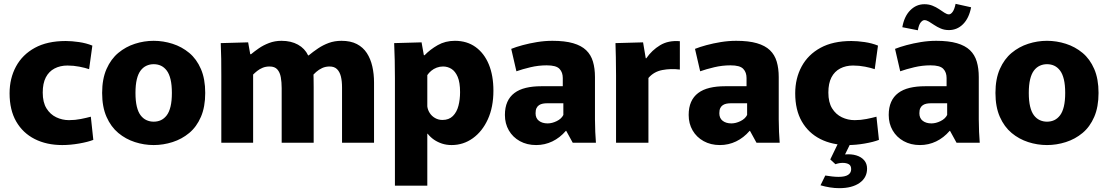

<svg xmlns="http://www.w3.org/2000/svg" viewBox="-20 -745 5783 1002"><path d="M305 12Q223 12 161 -19.5Q99 -51 64.5 -111Q30 -171 30 -258Q30 -336 63.5 -398Q97 -460 162 -495.5Q227 -531 323 -531Q354 -531 392 -525.5Q430 -520 462 -507L445 -384Q425 -391 394.5 -397Q364 -403 332 -403Q294 -403 264.5 -387.5Q235 -372 219 -341Q203 -310 203 -262Q203 -211 222.5 -179.5Q242 -148 273.5 -133Q305 -118 340 -118Q372 -118 402 -124Q432 -130 454 -136L467 -15Q439 -4 393 4Q347 12 305 12Z M782 12Q732 12 684 -3.5Q636 -19 597.5 -51Q559 -83 536 -135Q513 -187 513 -260Q513 -333 536 -385Q559 -437 597.5 -469Q636 -501 684 -516.5Q732 -532 782 -532Q832 -532 880.5 -516.5Q929 -501 967.5 -469Q1006 -437 1028.5 -385Q1051 -333 1051 -260Q1051 -187 1028.5 -135Q1006 -83 967.5 -51Q929 -19 880.5 -3.5Q832 12 782 12ZM782 -110Q803 -110 820 -118Q837 -126 850 -143Q863 -160 870 -189Q877 -218 877 -260Q877 -302 870 -331Q863 -360 850 -377Q837 -394 820 -402Q803 -410 782 -410Q762 -410 744.5 -402Q727 -394 714 -377Q701 -360 694 -331Q687 -302 687 -260Q687 -218 694 -189Q701 -160 714 -143Q727 -126 744.5 -118Q762 -110 782 -110Z M1135 -349Q1135 -397 1134.5 -437Q1134 -477 1132 -520L1275 -524L1286 -462H1290Q1308 -477 1331 -493Q1354 -509 1384 -520.5Q1414 -532 1449 -532Q1499 -532 1535 -512Q1571 -492 1588 -456H1591Q1614 -475 1640 -492.5Q1666 -510 1696 -521Q1726 -532 1762 -532Q1810 -532 1842.5 -515Q1875 -498 1894.5 -468Q1914 -438 1923 -398.5Q1932 -359 1932 -315V0H1765V-289Q1765 -322 1759 -346Q1753 -370 1739 -384Q1725 -398 1700 -398Q1679 -398 1661.5 -390Q1644 -382 1630 -369.5Q1616 -357 1606 -344L1615 -388Q1616 -358 1616.5 -337.5Q1617 -317 1617 -288V0H1450V-285Q1450 -316 1445.5 -341.5Q1441 -367 1427.5 -382.5Q1414 -398 1387 -398Q1367 -398 1351 -391.5Q1335 -385 1322.5 -375Q1310 -365 1301 -356V0H1135Z M2041 -337Q2041 -382 2040 -431Q2039 -480 2037 -520L2180 -524L2192 -457H2196Q2225 -487 2264.5 -509.5Q2304 -532 2354 -532Q2417 -532 2462 -499.5Q2507 -467 2531 -409Q2555 -351 2555 -272Q2555 -186 2526 -122.5Q2497 -59 2447.5 -23.5Q2398 12 2337 12Q2310 12 2287 4.5Q2264 -3 2245 -16Q2226 -29 2212 -47H2210V224H2041ZM2289 -119Q2323 -119 2343.5 -139.5Q2364 -160 2372.5 -193Q2381 -226 2381 -264Q2381 -315 2368.5 -344Q2356 -373 2336 -385.5Q2316 -398 2292 -398Q2275 -398 2259 -392Q2243 -386 2230.5 -375.5Q2218 -365 2210 -353V-190Q2212 -172 2222.5 -155.5Q2233 -139 2250.5 -129Q2268 -119 2289 -119Z M2778 12Q2730 12 2693 -8.5Q2656 -29 2635.5 -64.5Q2615 -100 2615 -145Q2615 -184 2627.5 -212.5Q2640 -241 2664.5 -259.5Q2689 -278 2724.5 -286.5Q2760 -295 2805 -295H2917V-338Q2917 -352 2913 -364Q2909 -376 2900 -385.5Q2891 -395 2874.5 -399.5Q2858 -404 2833 -404Q2790 -404 2748 -394Q2706 -384 2675 -373L2648 -490Q2673 -500 2708 -509.5Q2743 -519 2783 -525.5Q2823 -532 2863 -532Q2928 -532 2971 -519.5Q3014 -507 3039 -483Q3064 -459 3074.5 -423.5Q3085 -388 3085 -343V-122Q3085 -90 3086.5 -57Q3088 -24 3090 0H2969L2935 -62H2933Q2902 -26 2862.5 -7Q2823 12 2778 12ZM2838 -101Q2861 -101 2885.5 -113Q2910 -125 2920 -145V-206H2834Q2823 -206 2812.5 -204Q2802 -202 2793.5 -196.5Q2785 -191 2780 -181Q2775 -171 2775 -154Q2775 -128 2792.5 -114.5Q2810 -101 2838 -101Z M3195 0V-351Q3195 -407 3194 -446Q3193 -485 3192 -520L3336 -524L3350 -441H3353Q3382 -483 3425 -509Q3468 -535 3528 -530V-382Q3481 -388 3436.5 -379.5Q3392 -371 3364 -338V0Z M3737 12Q3689 12 3652 -8.5Q3615 -29 3594.5 -64.5Q3574 -100 3574 -145Q3574 -184 3586.5 -212.5Q3599 -241 3623.5 -259.5Q3648 -278 3683.5 -286.5Q3719 -295 3764 -295H3876V-338Q3876 -352 3872 -364Q3868 -376 3859 -385.5Q3850 -395 3833.5 -399.5Q3817 -404 3792 -404Q3749 -404 3707 -394Q3665 -384 3634 -373L3607 -490Q3632 -500 3667 -509.5Q3702 -519 3742 -525.5Q3782 -532 3822 -532Q3887 -532 3930 -519.5Q3973 -507 3998 -483Q4023 -459 4033.5 -423.5Q4044 -388 4044 -343V-122Q4044 -90 4045.5 -57Q4047 -24 4049 0H3928L3894 -62H3892Q3861 -26 3821.5 -7Q3782 12 3737 12ZM3797 -101Q3820 -101 3844.5 -113Q3869 -125 3879 -145V-206H3793Q3782 -206 3771.5 -204Q3761 -202 3752.5 -196.5Q3744 -191 3739 -181Q3734 -171 3734 -154Q3734 -128 3751.5 -114.5Q3769 -101 3797 -101Z M4405 12Q4323 12 4261 -19.5Q4199 -51 4164.5 -111Q4130 -171 4130 -258Q4130 -336 4163.5 -398Q4197 -460 4262 -495.5Q4327 -531 4423 -531Q4454 -531 4492 -525.5Q4530 -520 4562 -507L4545 -384Q4525 -391 4494.5 -397Q4464 -403 4432 -403Q4394 -403 4364.5 -387.5Q4335 -372 4319 -341Q4303 -310 4303 -262Q4303 -211 4322.5 -179.5Q4342 -148 4373.5 -133Q4405 -118 4440 -118Q4472 -118 4502 -124Q4532 -130 4554 -136L4567 -15Q4539 -4 4493 4Q4447 12 4405 12ZM4360 237Q4336 237 4311 233Q4286 229 4262 222L4287 171Q4305 174 4323 176Q4341 178 4356 178Q4390 178 4406 167.5Q4422 157 4422 138Q4422 119 4409.5 112Q4397 105 4378 105Q4359 105 4340 112L4313 87L4355 0H4420L4390 61Q4423 58 4449 66Q4475 74 4490 91.5Q4505 109 4505 135Q4505 182 4466 209.5Q4427 237 4360 237Z M4781 12Q4733 12 4696 -8.5Q4659 -29 4638.5 -64.5Q4618 -100 4618 -145Q4618 -184 4630.5 -212.5Q4643 -241 4667.5 -259.5Q4692 -278 4727.5 -286.5Q4763 -295 4808 -295H4920V-338Q4920 -352 4916 -364Q4912 -376 4903 -385.5Q4894 -395 4877.5 -399.5Q4861 -404 4836 -404Q4793 -404 4751 -394Q4709 -384 4678 -373L4651 -490Q4676 -500 4711 -509.5Q4746 -519 4786 -525.5Q4826 -532 4866 -532Q4931 -532 4974 -519.5Q5017 -507 5042 -483Q5067 -459 5077.5 -423.5Q5088 -388 5088 -343V-122Q5088 -90 5089.5 -57Q5091 -24 5093 0H4972L4938 -62H4936Q4905 -26 4865.5 -7Q4826 12 4781 12ZM4841 -101Q4864 -101 4888.5 -113Q4913 -125 4923 -145V-206H4837Q4826 -206 4815.5 -204Q4805 -202 4796.5 -196.5Q4788 -191 4783 -181Q4778 -171 4778 -154Q4778 -128 4795.5 -114.5Q4813 -101 4841 -101ZM4967 -725 5048 -707Q5037 -650 5006 -619Q4975 -588 4932 -588Q4909 -588 4890 -596Q4871 -604 4855.5 -614.5Q4840 -625 4827.5 -632.5Q4815 -640 4804 -640Q4795 -640 4785 -628Q4775 -616 4770 -587L4689 -603Q4699 -660 4730.5 -691.5Q4762 -723 4804 -723Q4827 -723 4846 -715.5Q4865 -708 4880.5 -697.5Q4896 -687 4909 -678.5Q4922 -670 4932 -670Q4942 -670 4951.5 -683Q4961 -696 4967 -725Z M5444 12Q5394 12 5346 -3.5Q5298 -19 5259.5 -51Q5221 -83 5198 -135Q5175 -187 5175 -260Q5175 -333 5198 -385Q5221 -437 5259.5 -469Q5298 -501 5346 -516.5Q5394 -532 5444 -532Q5494 -532 5542.5 -516.5Q5591 -501 5629.5 -469Q5668 -437 5690.5 -385Q5713 -333 5713 -260Q5713 -187 5690.5 -135Q5668 -83 5629.5 -51Q5591 -19 5542.5 -3.5Q5494 12 5444 12ZM5444 -110Q5465 -110 5482 -118Q5499 -126 5512 -143Q5525 -160 5532 -189Q5539 -218 5539 -260Q5539 -302 5532 -331Q5525 -360 5512 -377Q5499 -394 5482 -402Q5465 -410 5444 -410Q5424 -410 5406.5 -402Q5389 -394 5376 -377Q5363 -360 5356 -331Q5349 -302 5349 -260Q5349 -218 5356 -189Q5363 -160 5376 -143Q5389 -126 5406.5 -118Q5424 -110 5444 -110Z"/></svg>

Font: Murecho Thin
Style: Bold
Weight: 700
Version: Version 1.010